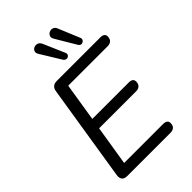

<svg xmlns="http://www.w3.org/2000/svg" viewBox="-274 -1052 1156 1156"><g transform="rotate(-45 304.0 -473.5)"><path d="M98 0Q49 0 56 -49L154 -664Q160 -705 202 -705H571Q608 -705 608 -678Q608 -657 596.5 -646.5Q585 -636 567 -636H230L191 -392H501Q537 -392 537 -365Q537 -344 525.5 -333.5Q514 -323 497 -323H180L139 -69H470Q507 -69 507 -41Q507 -20 495.5 -10Q484 0 466 0ZM445 -769 369 -897Q359 -913 364 -925.5Q369 -938 382 -944Q395 -950 408.5 -945.5Q422 -941 429 -924L485 -789Q491 -776 483.5 -766.5Q476 -757 464.5 -756.5Q453 -756 445 -769ZM318 -769 239 -898Q229 -913 233.5 -925.5Q238 -938 250.5 -943.5Q263 -949 277 -945Q291 -941 299 -924L358 -788Q364 -775 357 -766Q350 -757 338.5 -757Q327 -757 318 -769Z"/></g></svg>

Font: Nunito
Style: Italic
Weight: 400
Italic angle: -9°
Designer: Vernon Adams
Foundry: Vernon Adams
Version: Version 3.601; ttfautohint (v1.8.2.53-6de2)